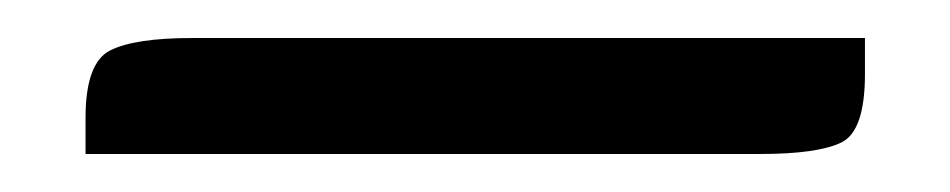

<svg xmlns="http://www.w3.org/2000/svg" viewBox="-20 -22 500 101"><path d="M25 40Q25 11 38 4.5Q51 -2 81 -2H435V17Q435 47 422.5 53Q410 59 380 59H25Z"/></svg>

Font: Changa ExtraLight
Style: Regular
Weight: 250
Designer: Eduardo Rodriguez Tunni
Foundry: Eduardo Rodriguez Tunni
Version: Version 3.002; ttfautohint (v1.8.2)